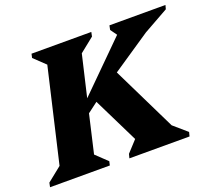

<svg xmlns="http://www.w3.org/2000/svg" viewBox="-145 -848 1127 1005"><g transform="rotate(-20 419.0 -345.0)"><path d="M-28 0 -23 -24 57 -88 178 -608 115 -668 120 -690H453L448 -666L368 -602L314 -371L575 -630L549 -666L554 -690H866L860 -668L721 -590L506 -445L681 -87L755 -23L749 0H414L420 -23L477 -85L353 -337L296 -294L247 -82L310 -22L305 0Z"/></g></svg>

Font: Platypi ExtraBold
Style: Italic
Weight: 800
Italic angle: -13°
Designer: David Sargent
Foundry: Bolt Cutter Type
Version: Version 1.200; ttfautohint (v1.8.4.7-5d5b)